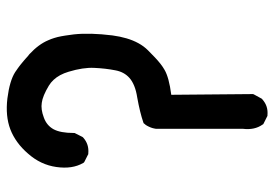

<svg xmlns="http://www.w3.org/2000/svg" viewBox="-136 -626 773 540"><g transform="rotate(-90 250.0 -355.5)"><path d="M192.9 9.8 173.3 0 171.4 -1 169.9 -3.4Q154.3 -25.4 158.2 -58.1V-301.8V-302.2V-302.7Q158.7 -305.7 159.2 -308.1Q159.7 -310.5 160.4 -313Q161.1 -315.4 162.1 -317.9Q163.1 -320.3 164.1 -322.5Q165 -324.7 166.3 -326.9Q167.5 -329.1 168.9 -331.3Q170.4 -333.5 172.4 -335.4L173.8 -337.4L176.3 -338.4Q204.6 -348.1 246.1 -355.5Q265.1 -358.4 278.8 -364Q292.5 -369.6 301.3 -377.4Q318.4 -392.6 322.8 -417.5Q328.1 -444.3 329.6 -476.6Q331.1 -507.8 318.8 -548.3Q314.9 -561.5 309.1 -572.3Q303.2 -583 295.9 -590.8Q288.6 -598.6 279.8 -604Q250.5 -621.6 231.4 -624Q212.9 -627 189.9 -618.2Q168 -610.4 157.2 -591.3Q146.5 -571.8 146.5 -534.2V-531.7L145.5 -529.8L135.7 -510.3L134.8 -508.8L133.3 -507.3Q114.7 -490.7 88.9 -493.2H86.9L85.4 -494.1L65.9 -503.9L63.5 -505.4L62 -507.8Q44.4 -538.1 50.8 -583Q57.1 -627.4 88.4 -662.6Q103.5 -680.2 120.6 -692.6Q137.7 -705.1 156.7 -712.4Q193.8 -726.6 243.7 -720.7Q293.5 -714.4 317.9 -698.7Q320.3 -696.8 323 -695.1Q325.7 -693.4 328.4 -691.4Q331.1 -689.5 333.7 -687.5Q336.4 -685.5 339.1 -683.3Q341.8 -681.2 344.7 -678.7Q347.7 -676.3 350.6 -673.8Q353.5 -671.4 356.2 -668.9Q358.9 -666.5 361.8 -663.8Q364.7 -661.1 368.2 -658.7Q396 -632.8 407.2 -606Q409.2 -602.1 410.6 -597.9Q412.1 -593.8 413.6 -589.1Q415 -584.5 416.3 -579.6Q417.5 -574.7 418.5 -569.3Q419.4 -564 420.4 -558.1Q421.4 -552.2 422.1 -546.1Q422.9 -540 423.8 -533.7Q428.7 -488.3 420.9 -425.3Q418 -403.8 412.6 -385.5Q407.2 -367.2 398.9 -352.1Q390.6 -336.9 378.9 -325.2Q368.2 -314.5 358.9 -305.7Q349.6 -296.9 340.8 -290Q332 -283.2 324.2 -278.8Q302.7 -266.1 253.9 -259.8L255.9 -32.2V-29.8L254.9 -27.3L243.2 -5.9L242.2 -4.4L240.7 -3.4Q222.2 13.2 196.3 10.7H194.3Z"/></g></svg>

Font: NaikaiFont
Style: Bold
Weight: 700
Version: Version 1.89